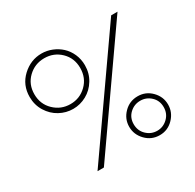

<svg xmlns="http://www.w3.org/2000/svg" viewBox="-154 -880 1067 1049"><g transform="rotate(-30 379.5 -355.0)"><path d="M173.8 0 664.1 -700.2H704.1L213.9 0ZM55.2 -536.1Q55.2 -611.3 107.9 -660.6Q160.6 -710 230 -710Q263.2 -710 294.7 -697.3Q326.2 -684.6 350.3 -662.4Q374.5 -640.1 389.2 -607.2Q403.8 -574.2 403.8 -536.1Q403.8 -485.8 378.9 -445.1Q354 -404.3 314.2 -382.6Q274.4 -360.8 230 -360.8Q185.1 -360.8 145.3 -382.6Q105.5 -404.3 80.3 -445.1Q55.2 -485.8 55.2 -536.1ZM230 -680.2Q169.9 -680.2 127.4 -639.4Q85 -598.6 85 -536.1Q85 -473.6 127.7 -432.4Q170.4 -391.1 230 -391.1Q289.6 -391.1 331.8 -432.4Q374 -473.6 374 -536.1Q374 -598.6 331.8 -639.4Q289.6 -680.2 230 -680.2ZM567.9 -245.1Q618.7 -245.1 654.3 -208.7Q689.9 -172.4 689.9 -123Q689.9 -73.7 654.3 -36.9Q618.7 0 567.9 0Q516.1 0 480.5 -36.9Q444.8 -73.7 444.8 -123Q444.8 -172.4 480.5 -208.7Q516.1 -245.1 567.9 -245.1ZM567.9 -27.8Q605.5 -27.8 633.8 -54.9Q662.1 -82 662.1 -123Q662.1 -164.1 634 -190.4Q606 -216.8 567.9 -216.8Q529.3 -216.8 501.2 -190.4Q473.1 -164.1 473.1 -123Q473.1 -82 501.2 -54.9Q529.3 -27.8 567.9 -27.8Z"/></g></svg>

Font: Cakra Normal
Style: Regular
Weight: 400
Designer: Lucia Kollert, Vojtech Kollert
Foundry: OoM Type
Version: Version 1.000;Glyphs 3.1.1 (3148)